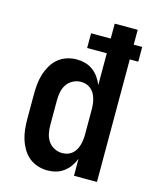

<svg xmlns="http://www.w3.org/2000/svg" viewBox="-112 -812 724 896"><g transform="rotate(15 250.0 -363.5)"><path d="M203 8Q179 8 155.5 0.5Q132 -7 113.5 -22.5Q95 -38 82.5 -59.5Q70 -81 63 -104Q56 -127 53.5 -151.5Q51 -176 51 -200V-320Q51 -344 53.5 -368.5Q56 -393 63 -416Q70 -439 82.5 -460.5Q95 -482 113.5 -497.5Q132 -513 155.5 -520.5Q179 -528 203 -528Q224 -528 244 -522.5Q264 -517 281 -504.5Q298 -492 310 -475Q322 -458 330 -438V-592H235V-663H330V-735H441V-663H482V-592H441V0H330V-82Q322 -62 310 -45Q298 -28 281 -15.5Q264 -3 244 2.5Q224 8 203 8ZM249 -88Q262 -88 274.5 -92Q287 -96 297 -104.5Q307 -113 313.5 -124.5Q320 -136 323.5 -148.5Q327 -161 328.5 -174Q330 -187 330 -200V-320Q330 -333 328.5 -346Q327 -359 323.5 -371.5Q320 -384 313.5 -395.5Q307 -407 297 -415.5Q287 -424 274.5 -428Q262 -432 249 -432Q229 -432 210.5 -422.5Q192 -413 181 -396.5Q170 -380 166 -360Q162 -340 162 -320V-200Q162 -180 166 -160Q170 -140 181 -123.5Q192 -107 210.5 -97.5Q229 -88 249 -88Z"/></g></svg>

Font: Iosevka Curly
Style: Bold
Weight: 700
Monospace: yes
Designer: Belleve Invis
Foundry: Belleve Invis
Version: Version 22.1.2; ttfautohint (v1.8.4)